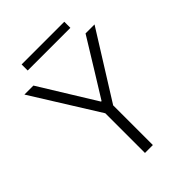

<svg xmlns="http://www.w3.org/2000/svg" viewBox="-240 -972 1092 1092"><g transform="rotate(-45 306.0 -426.0)"><path d="M273.9 -319.3 23.9 -719.7H96.2L303.7 -383.3H308.1L397 -526.9L515.6 -719.7H587.9L337.4 -319.3V0H273.9ZM133.8 -852.1H477.1V-803.2H133.8Z"/></g></svg>

Font: Reddit Sans Light
Style: Regular
Weight: 300
Designer: Stephen Hutchings
Foundry: Reddit
Version: Version 1.013